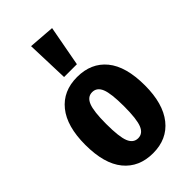

<svg xmlns="http://www.w3.org/2000/svg" viewBox="-256 -911 1007 1007"><g transform="rotate(-45 247.0 -408.0)"><path d="M468 -265Q468 -130 409.5 -56.5Q351 17 247 17Q143 17 84.5 -54.5Q26 -126 26 -266Q26 -403 84.5 -475.5Q143 -548 247 -548Q351 -548 409.5 -477Q468 -406 468 -265ZM181 -266Q181 -170 196.5 -132Q212 -94 247 -94Q282 -94 297.5 -132.5Q313 -171 313 -265Q313 -360 297.5 -398Q282 -436 247 -436Q212 -436 196.5 -397.5Q181 -359 181 -266ZM191 -833 336 -822 294 -596H199Z"/></g></svg>

Font: Fira Sans Extra Condensed
Style: Bold
Weight: 700
Width: 1
Designer: Carrois Corporate & Edenspiekermann AG
Foundry: Carrois Corporate GbR & Edenspiekermann AG
Version: Version 4.203